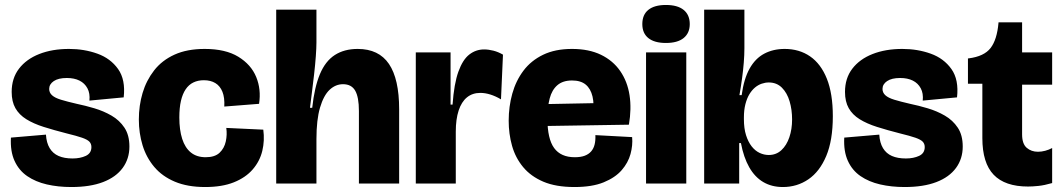

<svg xmlns="http://www.w3.org/2000/svg" viewBox="-20 -739 4280 773"><path d="M267 14Q214 14 168.5 3.5Q123 -7 89.5 -30Q56 -53 38.5 -91.5Q21 -130 24 -185L165 -197Q167 -164 180 -142.5Q193 -121 216 -111Q239 -101 272 -101Q303 -101 325.5 -111.5Q348 -122 348 -147Q348 -160 340 -168.5Q332 -177 310.5 -184.5Q289 -192 248 -202Q197 -215 156 -228Q115 -241 86 -259Q57 -277 42 -303.5Q27 -330 27 -369Q27 -424 56.5 -462.5Q86 -501 138 -521.5Q190 -542 258 -542Q319 -542 372 -523Q425 -504 455.5 -461Q486 -418 478 -347L340 -334Q343 -363 332 -383.5Q321 -404 300 -414.5Q279 -425 249 -425Q215 -425 196.5 -412.5Q178 -400 178 -381Q178 -366 189.5 -355.5Q201 -345 225.5 -337.5Q250 -330 289 -321Q323 -314 360 -303Q397 -292 429 -273.5Q461 -255 481 -225Q501 -195 501 -149Q501 -100 474 -63Q447 -26 395 -6Q343 14 267 14Z M806 14Q735 14 684 -7.5Q633 -29 601 -67Q569 -105 554 -154Q539 -203 539 -258Q539 -314 554 -364.5Q569 -415 600.5 -455.5Q632 -496 682.5 -519Q733 -542 804 -542Q888 -542 939.5 -510.5Q991 -479 1011.5 -429Q1032 -379 1023 -321L883 -310Q885 -346 875.5 -369.5Q866 -393 847 -404.5Q828 -416 801 -416Q777 -416 758.5 -407Q740 -398 727.5 -379.5Q715 -361 708.5 -333Q702 -305 702 -266Q702 -216 713.5 -180Q725 -144 748.5 -125Q772 -106 808 -106Q845 -106 864 -124Q883 -142 889 -169.5Q895 -197 891 -224L1040 -217Q1046 -173 1036 -131.5Q1026 -90 997.5 -57Q969 -24 921.5 -5Q874 14 806 14Z M1092 0V-279V-700H1254V-568Q1254 -547 1251.5 -512.5Q1249 -478 1244.5 -439Q1240 -400 1235.5 -364.5Q1231 -329 1228 -305H1237Q1246 -388 1268 -440.5Q1290 -493 1328 -517.5Q1366 -542 1420 -542Q1505 -542 1546 -481.5Q1587 -421 1587 -299V0H1425V-292Q1425 -348 1410 -374Q1395 -400 1361 -400Q1331 -400 1307 -377.5Q1283 -355 1268.5 -306Q1254 -257 1254 -179V0Z M1654 0V-287V-528H1794V-318H1802Q1808 -402 1825.5 -450.5Q1843 -499 1869.5 -519.5Q1896 -540 1929 -540Q1947 -540 1966.5 -535Q1986 -530 2005 -519L1997 -339Q1975 -352 1954 -358.5Q1933 -365 1914 -365Q1882 -365 1860 -347Q1838 -329 1826.5 -294Q1815 -259 1815 -209V0Z M2293 14Q2218 14 2167.5 -7.5Q2117 -29 2086 -66.5Q2055 -104 2041.5 -152Q2028 -200 2028 -253Q2028 -310 2042.5 -362Q2057 -414 2087.5 -454.5Q2118 -495 2166.5 -518.5Q2215 -542 2283 -542Q2351 -542 2399.5 -518.5Q2448 -495 2477 -453Q2506 -411 2514.5 -356Q2523 -301 2512 -237L2129 -231V-319L2388 -324L2367 -273Q2373 -319 2365.5 -350.5Q2358 -382 2338 -398.5Q2318 -415 2283 -415Q2246 -415 2224 -396Q2202 -377 2193 -342.5Q2184 -308 2184 -261Q2184 -180 2211 -143Q2238 -106 2294 -106Q2318 -106 2334 -112Q2350 -118 2360 -129.5Q2370 -141 2374 -157.5Q2378 -174 2377 -195L2525 -187Q2528 -154 2518.5 -119Q2509 -84 2483 -54Q2457 -24 2410.5 -5Q2364 14 2293 14Z M2581 0V-528H2743V0ZM2661 -566Q2615 -566 2590.5 -585.5Q2566 -605 2566 -642Q2566 -680 2590.5 -699.5Q2615 -719 2661 -719Q2708 -719 2732.5 -699Q2757 -679 2757 -642Q2757 -606 2732.5 -586Q2708 -566 2661 -566Z M3132 14Q3087 14 3053 -6Q3019 -26 2996.5 -65.5Q2974 -105 2963 -163H2956V0H2815V-186V-700H2977V-545Q2977 -518 2974.5 -487Q2972 -456 2967.5 -423Q2963 -390 2957 -356H2966Q2975 -422 2998 -463Q3021 -504 3057 -523Q3093 -542 3139 -542Q3198 -542 3241.5 -512Q3285 -482 3309 -422Q3333 -362 3333 -271Q3333 -174 3306.5 -111Q3280 -48 3234.5 -17Q3189 14 3132 14ZM3075 -115Q3105 -115 3126 -134.5Q3147 -154 3158 -186.5Q3169 -219 3169 -258Q3169 -297 3159 -331Q3149 -365 3128 -386Q3107 -407 3075 -407Q3061 -407 3046.5 -402Q3032 -397 3019.5 -386.5Q3007 -376 2997 -359.5Q2987 -343 2981 -319.5Q2975 -296 2975 -266V-259Q2975 -222 2983.5 -195Q2992 -168 3006 -150Q3020 -132 3038 -123.5Q3056 -115 3075 -115Z M3622 14Q3569 14 3523.5 3.5Q3478 -7 3444.5 -30Q3411 -53 3393.5 -91.5Q3376 -130 3379 -185L3520 -197Q3522 -164 3535 -142.5Q3548 -121 3571 -111Q3594 -101 3627 -101Q3658 -101 3680.5 -111.5Q3703 -122 3703 -147Q3703 -160 3695 -168.5Q3687 -177 3665.5 -184.5Q3644 -192 3603 -202Q3552 -215 3511 -228Q3470 -241 3441 -259Q3412 -277 3397 -303.5Q3382 -330 3382 -369Q3382 -424 3411.5 -462.5Q3441 -501 3493 -521.5Q3545 -542 3613 -542Q3674 -542 3727 -523Q3780 -504 3810.5 -461Q3841 -418 3833 -347L3695 -334Q3698 -363 3687 -383.5Q3676 -404 3655 -414.5Q3634 -425 3604 -425Q3570 -425 3551.5 -412.5Q3533 -400 3533 -381Q3533 -366 3544.5 -355.5Q3556 -345 3580.5 -337.5Q3605 -330 3644 -321Q3678 -314 3715 -303Q3752 -292 3784 -273.5Q3816 -255 3836 -225Q3856 -195 3856 -149Q3856 -100 3829 -63Q3802 -26 3750 -6Q3698 14 3622 14Z M4119 12Q4026 12 3980.5 -35.5Q3935 -83 3935 -183V-402H3877V-504H3880Q3942 -512 3968 -545.5Q3994 -579 4000 -647V-649H4095V-528H4216V-398H4095V-198Q4095 -160 4113.5 -144Q4132 -128 4159 -128Q4173 -128 4188 -132Q4203 -136 4216 -143V-2Q4185 7 4161 9.5Q4137 12 4119 12Z"/></svg>

Font: Bricolage Grotesque 96pt ExtraBold
Style: Regular
Weight: 800
Designer: Mathieu Triay
Foundry: Atelier Triay
Version: Version 1.001;gftools[0.9.33.dev8+g029e19f]